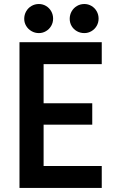

<svg xmlns="http://www.w3.org/2000/svg" viewBox="-20 -928 574 948"><path d="M76.2 -719.7H482.4V-611.3H195.3V-418H435.5V-312.5H195.3V-108.4H482.4V0H76.2ZM324.2 -835Q324.2 -855 333.7 -871.8Q343.3 -888.7 359.9 -898.4Q376.5 -908.2 396.5 -908.2Q415.5 -908.2 431.6 -898.7Q447.8 -889.2 457.3 -872.6Q466.8 -856 466.8 -835.9Q466.8 -816.4 457.3 -800Q447.8 -783.7 431.6 -774.2Q415.5 -764.6 396.5 -764.6Q376.5 -764.6 359.9 -773.9Q343.3 -783.2 333.7 -799.3Q324.2 -815.4 324.2 -835ZM99.6 -835Q99.6 -855 109.1 -871.8Q118.7 -888.7 135.3 -898.4Q151.9 -908.2 171.9 -908.2Q190.9 -908.2 207 -898.7Q223.1 -889.2 232.7 -872.6Q242.2 -856 242.2 -835.9Q242.2 -816.4 232.7 -800Q223.1 -783.7 207 -774.2Q190.9 -764.6 171.9 -764.6Q152.3 -764.6 135.7 -774.2Q119.1 -783.7 109.4 -799.8Q99.6 -815.9 99.6 -835Z"/></svg>

Font: Reddit Sans Strawberry SemiBold
Style: Regular
Weight: 600
Designer: Stephen Hutchings
Foundry: Reddit
Version: Version 1.013